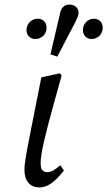

<svg xmlns="http://www.w3.org/2000/svg" viewBox="-20 -808 470 841"><path d="M153 13C190 13 222 -13 260 -61L244 -84C222 -66 207 -54 188 -54C167 -54 158 -65 158 -93C158 -133 175 -207 216 -355L250 -477L242 -487L161 -469L116 -242C90 -112 87 -85 87 -64C87 -15 112 13 153 13ZM135 -637C163 -637 184 -659 184 -687C184 -710 168 -726 145 -726C118 -726 96 -704 96 -676C96 -654 112 -637 135 -637ZM231 -560C255 -606 279 -652 303 -698C315 -721 324 -738 324 -753C324 -770 311 -788 284 -788C259 -788 248 -772 243 -749C229 -689 215 -630 201 -570L231 -560ZM381 -637C409 -637 430 -659 430 -687C430 -710 414 -726 391 -726C364 -726 343 -703 343 -676C343 -654 359 -637 381 -637Z"/></svg>

Font: Source Serif Variable
Style: Italic
Weight: 389
Italic angle: -12°
Designer: Frank Grießhammer
Foundry: Adobe Systems Incorporated
Version: Version 3.001;hotconv 1.0.111;makeotfexe 2.5.65597